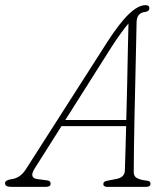

<svg xmlns="http://www.w3.org/2000/svg" viewBox="-54 -725 649 745"><path d="M81 -72Q57 -34.5 91.5 -30L126.5 -25.5Q143 -24 142.5 -12Q142.5 0 124 0H-11Q-34.5 0 -34.5 -14Q-34.5 -26 -10.5 -29.5Q6 -31.5 20.5 -40.8Q35 -50 47.5 -70L361 -560Q409.5 -635.5 445.8 -670.2Q482 -705 511 -705Q525.5 -705 525.5 -693.5Q525.5 -680.5 508 -678.5Q476.5 -674.5 476 -638.5Q475 -595.5 473.8 -535.8Q472.5 -476 471 -409Q469.5 -342 468 -276Q466.5 -210 465.8 -153Q465 -96 465 -58Q464.5 -41.5 477 -34.2Q489.5 -27 516 -24Q530 -23 530 -12.5Q530 0 513.5 0H359.5Q355 0 350.8 -2.8Q346.5 -5.5 347 -11.5Q347 -20 358.5 -23L399.5 -31Q429.5 -37.5 430.5 -63Q431.5 -93.5 432.8 -138.2Q434 -183 435.5 -235.5H184.5ZM378 -541.5 199.5 -259.5H436Q438 -328 439.5 -400Q441 -472 442.2 -534Q443.5 -596 444.5 -634Q432.5 -620 415 -596Q397.5 -572 378 -541.5Z"/></svg>

Font: Fraunces 72pt SuperSoft Thin
Style: Italic
Weight: 100
Italic angle: -16°
Version: Version 1.000;[b76b70a41]